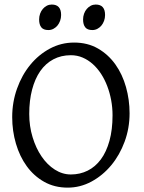

<svg xmlns="http://www.w3.org/2000/svg" viewBox="-20 -819 640 853"><path d="M480 -307.1Q480 -340.8 473.9 -373.8Q467.8 -406.7 456.5 -436.3Q445.3 -465.8 429 -491Q412.6 -516.1 392.1 -534.4Q371.6 -552.7 347.2 -563.2Q322.8 -573.7 294.9 -573.7Q251.5 -573.7 217 -555.4Q182.6 -537.1 158.9 -503.2Q135.3 -469.2 122.6 -420.9Q109.9 -372.6 109.9 -313Q109.9 -258.3 124.8 -209.5Q139.6 -160.6 164.8 -123.8Q189.9 -86.9 223.6 -65.4Q257.3 -43.9 294.9 -43.9Q335.4 -43.9 369.4 -60.8Q403.3 -77.6 428 -110.8Q452.6 -144 466.3 -193.4Q480 -242.7 480 -307.1ZM555.7 -315.9Q555.7 -249.5 533.7 -189.7Q511.7 -129.9 473.9 -84.5Q436 -39.1 386.2 -12.2Q336.4 14.6 280.8 14.6Q222.2 14.6 176.3 -11.2Q130.4 -37.1 98.9 -80.6Q67.4 -124 50.8 -180.7Q34.2 -237.3 34.2 -298.8Q34.2 -365.2 55.7 -425.3Q77.1 -485.4 114.3 -530.8Q151.4 -576.2 201.4 -603Q251.5 -629.9 309.1 -629.9Q369.6 -629.9 415.5 -603.3Q461.4 -576.7 492.7 -532.7Q523.9 -488.8 539.8 -432.1Q555.7 -375.5 555.7 -315.9ZM446.8 -752.4Q446.8 -738.8 442.4 -726.6Q438 -714.4 430.4 -705.3Q422.9 -696.3 412.6 -690.9Q402.3 -685.5 390.1 -685.5Q368.2 -685.5 358.6 -697.8Q349.1 -710 349.1 -732.4Q349.1 -746.1 353.5 -758.3Q357.9 -770.5 365.7 -779.5Q373.5 -788.6 383.5 -793.7Q393.6 -798.8 405.3 -798.8Q446.8 -798.8 446.8 -752.4ZM251.5 -752.4Q251.5 -738.8 247.1 -726.6Q242.7 -714.4 235.1 -705.3Q227.5 -696.3 217.3 -690.9Q207 -685.5 194.8 -685.5Q172.9 -685.5 163.3 -697.8Q153.8 -710 153.8 -732.4Q153.8 -746.1 158.2 -758.3Q162.6 -770.5 170.4 -779.5Q178.2 -788.6 188.2 -793.7Q198.2 -798.8 210 -798.8Q251.5 -798.8 251.5 -752.4Z"/></svg>

Font: Gentium Kaktovik
Style: Regular
Weight: 400
Designer: J. Victor Gaultney and Annie Olsen
Foundry: SIL International
Version: Version 1.102; 2013; Maintenance release